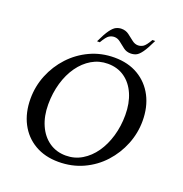

<svg xmlns="http://www.w3.org/2000/svg" viewBox="-148 -973 1064 1115"><g transform="rotate(20 384.0 -416.0)"><path d="M333 10Q249 10 186.5 -26.5Q124 -63 90 -128.5Q56 -194 56 -280Q56 -357 84.5 -427Q113 -497 164 -552Q215 -607 284 -639Q353 -671 434 -671Q519 -671 581.5 -634Q644 -597 678 -531.5Q712 -466 712 -380Q712 -305 684 -235Q656 -165 605.5 -109.5Q555 -54 485.5 -22Q416 10 333 10ZM361 -39Q415 -39 460 -66Q505 -93 537.5 -139.5Q570 -186 588 -247.5Q606 -309 606 -378Q606 -451 582 -506.5Q558 -562 514 -593Q470 -624 410 -624Q356 -624 311 -597.5Q266 -571 233 -524.5Q200 -478 182 -416Q164 -354 164 -284Q164 -212 188.5 -156.5Q213 -101 257.5 -70Q302 -39 361 -39ZM305 -725Q330 -778 348 -802.5Q366 -827 382 -834.5Q398 -842 415 -842Q441 -842 460.5 -827.5Q480 -813 498 -798.5Q516 -784 536 -784Q552 -784 567 -793Q582 -802 605 -842H622Q597 -789 579 -764Q561 -739 545.5 -732Q530 -725 512 -725Q486 -725 467 -739.5Q448 -754 430 -768.5Q412 -783 392 -783Q376 -783 360.5 -774Q345 -765 322 -725Z"/></g></svg>

Font: Spectral Medium
Style: Italic
Weight: 500
Italic angle: -10°
Designer: Jean-Baptiste Levee
Foundry: Production Type
Version: Version 2.001